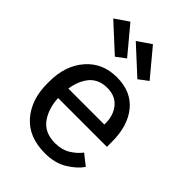

<svg xmlns="http://www.w3.org/2000/svg" viewBox="-232 -880 995 995"><g transform="rotate(45 265.5 -383.0)"><path d="M41.5 -249V-264.6Q41.5 -380.9 105.2 -454.6Q168.9 -528.3 273.9 -528.3Q378.9 -528.3 435.5 -459.5Q492.2 -390.6 492.2 -273.4V-236.3H97.2V-308.6H400.9V-320.3Q400.9 -376 369.1 -415Q337.4 -454.1 277.8 -454.1Q205.6 -454.1 169.9 -399.2Q134.3 -344.2 134.3 -264.6V-249Q134.3 -169.4 171.9 -114.5Q209.5 -59.6 288.6 -59.6Q337.4 -59.6 372.6 -81.1Q407.7 -102.5 429.7 -131.8L488.3 -85.4Q463.9 -48.8 412.8 -17.1Q361.8 14.6 288.6 14.6Q168.9 14.6 105.2 -59.1Q41.5 -132.8 41.5 -249ZM190.9 -595.7 44.9 -730 119.6 -781.2 242.2 -634.3ZM356 -595.7 210 -730 284.7 -781.2 407.2 -634.3Z"/></g></svg>

Font: RobotoFlex
Style: Regular
Weight: 400
Designer: Berlow after Robertson
Foundry: Google
Version: Version 2.136